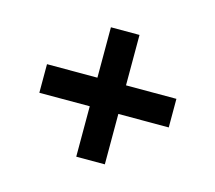

<svg xmlns="http://www.w3.org/2000/svg" viewBox="-62 -513 553 493"><g transform="rotate(15 215.0 -267.0)"><path d="M387 -229H253V-95H177V-229H43V-305H177V-439H253V-305H387Z"/></g></svg>

Font: Marvel
Style: Bold
Weight: 700
Designer: Carolina Trebol
Foundry: Carolina Trebol
Version: Version 1.001